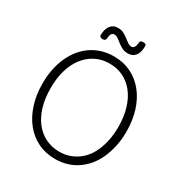

<svg xmlns="http://www.w3.org/2000/svg" viewBox="-260 -1365 1496 1576"><g transform="rotate(30 488.0 -577.5)"><path d="M490 19Q399 19 326 -16.5Q253 -52 201 -116.5Q149 -181 120 -270.5Q91 -360 91 -468Q91 -540 104 -603.5Q117 -667 141.5 -721Q166 -775 200.5 -817.5Q235 -860 279.5 -890.5Q324 -921 377 -937Q430 -953 490 -953Q579 -953 651.5 -918Q724 -883 776.5 -818.5Q829 -754 857.5 -664.5Q886 -575 886 -468Q886 -396 872.5 -332Q859 -268 835 -213.5Q811 -159 776.5 -116.5Q742 -74 698 -43.5Q654 -13 601.5 3Q549 19 490 19ZM490 -50Q537 -50 578 -63Q619 -76 655 -100.5Q691 -125 719.5 -161Q748 -197 767.5 -244Q787 -291 798 -346.5Q809 -402 809 -468Q809 -565 785.5 -642Q762 -719 719.5 -773Q677 -827 618.5 -855.5Q560 -884 490 -884Q442 -884 400.5 -871.5Q359 -859 323 -834Q287 -809 258 -773Q229 -737 209 -690.5Q189 -644 178.5 -588.5Q168 -533 168 -468Q168 -370 191.5 -292.5Q215 -215 258 -161Q301 -107 360 -78.5Q419 -50 490 -50ZM335 -1028Q306 -1028 306 -1052Q308 -1110 332.5 -1141Q357 -1172 401 -1172Q432 -1172 455.5 -1160Q479 -1148 498.5 -1132.5Q518 -1117 535.5 -1105Q553 -1093 572 -1093Q589 -1093 598.5 -1110Q608 -1127 609 -1154Q610 -1174 638 -1174Q655 -1174 661.5 -1168.5Q668 -1163 668 -1150Q667 -1091 642.5 -1060.5Q618 -1030 572 -1030Q542 -1030 518 -1042Q494 -1054 474.5 -1070Q455 -1086 437.5 -1098Q420 -1110 401 -1110Q385 -1110 376 -1095.5Q367 -1081 365 -1051Q364 -1039 356.5 -1033.5Q349 -1028 335 -1028Z"/></g></svg>

Font: Playwrite US Modern Light
Style: Regular
Weight: 300
Designer: Veronika Burian, José Scaglione
Foundry: TypeTogether
Version: Version 1.003